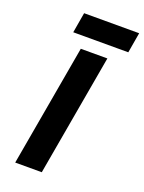

<svg xmlns="http://www.w3.org/2000/svg" viewBox="-164 -963 778 1039"><g transform="rotate(20 225.5 -443.5)"><path d="M60 0 183 -700H336L213 0ZM114 -770 134 -887H451L431 -770Z"/></g></svg>

Font: Overpass Black
Style: Italic
Weight: 900
Italic angle: -10°
Designer: Delve Withrington, Dave Bailey, Thomas Jockin
Foundry: Delve Fonts LLC
Version: Version 4.000